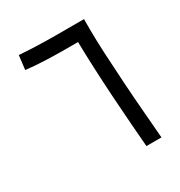

<svg xmlns="http://www.w3.org/2000/svg" viewBox="-145 -695 749 797"><g transform="rotate(-30 230.0 -296.0)"><path d="M328 0Q324 -49 319 -114Q314 -179 309.5 -250Q305 -321 302 -390Q299 -459 298 -516H234Q190 -516 140 -518Q90 -520 50 -525L58 -592Q85 -590 119.5 -588.5Q154 -587 185 -586.5Q216 -586 234 -586H367V-539Q367 -489 370.5 -419Q374 -349 379 -272Q384 -195 390 -123.5Q396 -52 400 0Z"/></g></svg>

Font: Noto Sans Syriac
Style: Regular
Weight: 400
Designer: Patrick Giasson and the Monotype Design Team
Foundry: Monotype Imaging Inc.
Version: Version 2.000; ttfautohint (v1.8.3) -l 8 -r 50 -G 200 -x 14 